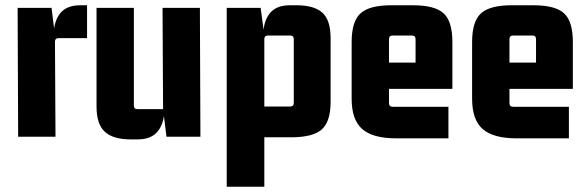

<svg xmlns="http://www.w3.org/2000/svg" viewBox="-20 -520 2233 730"><path d="M286 -500H311V-375H203Q189 -375 189 -361L191 0H49L47 -490H176L189 -385H184Q184 -438 208.5 -469Q233 -500 286 -500Z M503 10H477Q410 10 378.5 -19Q347 -48 347 -115V-490H489V-119Q489 -105 503 -105H600L598 -490H740L742 0H613L600 -105H605Q605 -53 580.5 -21.5Q556 10 503 10Z M985 190H842V-490H971L985 -385H981Q981 -438 1005.5 -469Q1030 -500 1082 -500H1107Q1175 -500 1206 -471.5Q1237 -443 1237 -375V-133Q1237 -58 1203.5 -28Q1170 2 1087 2H985ZM985 -371V-99L970 -115H1083Q1097 -115 1097 -129V-371Q1097 -385 1083 -385H999Q985 -385 985 -371Z M1685 6H1487Q1397 6 1357 -29.5Q1317 -65 1317 -144V-360Q1317 -439 1351 -469.5Q1385 -500 1467 -500H1550Q1633 -500 1666.5 -469.5Q1700 -439 1700 -360V-182H1443V-282H1560V-371Q1560 -385 1546 -385H1473Q1459 -385 1459 -371V-128Q1459 -114 1473 -114H1685Z M2143 6H1945Q1855 6 1815 -29.5Q1775 -65 1775 -144V-360Q1775 -439 1809 -469.5Q1843 -500 1925 -500H2008Q2091 -500 2124.5 -469.5Q2158 -439 2158 -360V-182H1901V-282H2018V-371Q2018 -385 2004 -385H1931Q1917 -385 1917 -371V-128Q1917 -114 1931 -114H2143Z"/></svg>

Font: Gemunu Libre ExtraLight ExtraBold
Style: Regular
Weight: 800
Version: Version 1.100